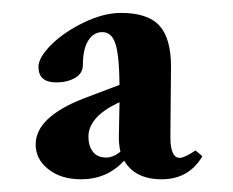

<svg xmlns="http://www.w3.org/2000/svg" viewBox="-20 -510 367 302"><path d="M107.4 -228Q76.2 -228 56.2 -243.7Q36.1 -259.3 36.1 -282.7Q36.1 -325.7 111.3 -355L168 -376.5Q167.5 -423.8 161.4 -441.7Q155.3 -459.5 141.1 -459.5Q127 -459.5 118.7 -446Q110.4 -432.6 110.4 -408.2Q110.4 -394.5 98.1 -387.5Q85.9 -380.4 68.4 -380.4Q40.5 -380.4 40.5 -404.8Q40.5 -419.4 60.5 -439.5Q80.6 -459.5 111.8 -474.6Q143.1 -489.7 170.4 -489.7Q212.4 -489.7 230.7 -469.7Q249 -449.7 249 -405.3Q249 -388.7 248.5 -351.6Q248 -314.5 248 -294.4Q248 -261.7 262.7 -261.7Q270 -261.7 287.6 -273.4L298.3 -264.2Q276.9 -228 234.4 -228Q192.4 -228 175.3 -257.3Q148.4 -228 107.4 -228ZM119.1 -294.9Q119.1 -280.3 126.2 -271.2Q133.3 -262.2 147 -262.2Q158.2 -262.2 169.4 -271.5Q166.5 -284.2 167 -297.9Q167 -305.2 168 -349.1L163.6 -347.2Q119.1 -325.2 119.1 -294.9Z"/></svg>

Font: Elstob 18pt SemiBold
Style: Regular
Weight: 600
Designer: Peter S. Baker
Version: Version 1.015